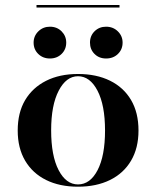

<svg xmlns="http://www.w3.org/2000/svg" viewBox="-20 -718 610 750"><path d="M284.7 11.3Q212.9 11.3 160.1 -14.9Q107.3 -41.1 78.2 -90.3Q49.2 -139.5 49.2 -208.1Q49.2 -278.2 78.2 -327Q107.3 -375.8 160.1 -402.4Q212.9 -429 284.7 -429Q356.5 -429 409.7 -402.8Q462.9 -376.6 491.9 -327.4Q521 -278.2 521 -208.1Q521 -139.5 491.9 -90.3Q462.9 -41.1 409.7 -14.9Q356.5 11.3 284.7 11.3ZM284.7 2.4Q332.3 2.4 361.3 -53.6Q390.3 -109.7 390.3 -208.1Q390.3 -307.3 360.9 -363.7Q331.5 -420.2 284.7 -420.2Q238.7 -420.2 209.3 -363.7Q179.8 -307.3 179.8 -208.9Q179.8 -109.7 208.9 -53.6Q237.9 2.4 284.7 2.4ZM394.4 -489.5Q366.9 -489.5 349.2 -507.3Q331.5 -525 331.5 -551.6Q331.5 -578.2 349.6 -596Q367.7 -613.7 394.4 -613.7Q421.8 -613.7 440.3 -595.6Q458.9 -577.4 458.9 -551.6Q458.9 -525 440.7 -507.3Q422.6 -489.5 394.4 -489.5ZM175 -489.5Q147.6 -489.5 129.4 -507.3Q111.3 -525 111.3 -551.6Q111.3 -577.4 129.8 -595.6Q148.4 -613.7 175 -613.7Q202.4 -613.7 220.6 -595.6Q238.7 -577.4 238.7 -551.6Q238.7 -525 220.6 -507.3Q202.4 -489.5 175 -489.5ZM122.6 -688.7V-698.4H446.8V-688.7Z"/></svg>

Font: Playfair 144pt SemiExpanded ExtraBold
Style: Regular
Weight: 800
Width: 6
Designer: Claus Eggers Sørensen
Foundry: Claus Eggers Sørensen
Version: Version 2.203